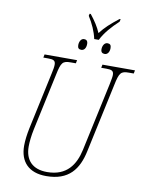

<svg xmlns="http://www.w3.org/2000/svg" viewBox="-106 -1078 891 1163"><g transform="rotate(10 339.5 -497.0)"><path d="M403 -858H431C455 -906 493 -948 536 -988L540 -1004H533C483 -965 452 -937 422 -898C407 -934 386 -966 356 -1004H349L346 -991C373 -948 393 -904 403 -858ZM337 -780C354 -780 366 -795 366 -821C366 -840 357 -847 343 -847C324 -847 314 -826 314 -805C314 -787 322 -780 337 -780ZM481 -780C497 -780 510 -795 510 -821C510 -840 502 -847 487 -847C468 -847 457 -826 457 -805C457 -787 466 -780 481 -780ZM260 10C399 10 456 -68 480 -183L571 -606C587 -683 596 -694 646 -694H675L679 -714H479L475 -694H506C539 -694 552 -689 552 -663C552 -650 548 -632 543 -606L452 -184C432 -93 383 -15 261 -15C172 -15 125 -64 125 -148C125 -175 129 -215 138 -257L213 -606C229 -683 238 -694 288 -694H319L323 -714H123L119 -694H148C181 -694 194 -689 194 -663C194 -650 191 -632 185 -606L110 -257C102 -218 97 -180 97 -148C97 -50 152 10 260 10Z"/></g></svg>

Font: Noto Serif Condensed Thin
Style: Italic
Weight: 100
Width: 3
Italic angle: -12°
Designer: Monotype Design Team
Foundry: Monotype Imaging Inc.
Version: Version 2.013